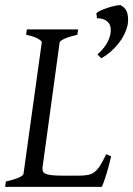

<svg xmlns="http://www.w3.org/2000/svg" viewBox="-20 -730 520 750"><path d="M414.1 -119.1Q404.3 -76.7 394.3 -45.4Q384.3 -14.2 377.9 0H0L2.9 -21Q33.7 -27.8 52.2 -35.9Q70.8 -43.9 71.8 -50.8L143.1 -564Q144 -569.8 128.9 -578.6Q113.8 -587.4 82 -594.2L85 -615.2H285.2L282.2 -594.2Q251.5 -587.4 232.9 -579.1Q214.4 -570.8 212.9 -564L146 -75.2Q145 -66.4 147.9 -60.3Q150.9 -54.2 159.9 -50.5Q168.9 -46.9 184.8 -45.4Q200.7 -43.9 225.1 -43.9H287.1Q307.6 -43.9 322 -46.4Q336.4 -48.8 348.1 -57.4Q359.9 -65.9 370.6 -82.5Q381.3 -99.1 395 -127.9L414.1 -119.1ZM478 -629.9Q474.1 -613.8 465.6 -595.9Q457 -578.1 443.8 -561.3Q430.7 -544.4 413.6 -529.3Q396.5 -514.2 375.5 -502.4L360.8 -517.6Q401.9 -553.7 411.1 -595.7Q413.6 -608.4 412.4 -619.9Q411.1 -631.3 404.8 -639.9Q398.4 -648.4 387.2 -653.6Q376 -658.7 358.9 -658.7L356.4 -678.2Q360.8 -683.1 373.5 -689Q386.2 -694.8 401.1 -699.7Q416 -704.6 429.9 -707.5Q443.8 -710.4 450.7 -710Q472.7 -698.7 477.8 -676.5Q482.9 -654.3 478 -629.9Z"/></svg>

Font: GentiumAlt
Style: Italic
Weight: 400
Italic angle: -7°
Designer: J. Victor Gaultney
Version: Version 1.02; 2005; OFL release